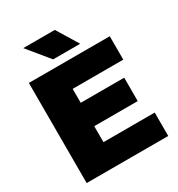

<svg xmlns="http://www.w3.org/2000/svg" viewBox="-218 -1090 1138 1229"><g transform="rotate(-30 351.0 -475.5)"><path d="M284 -173H663V0H60V-740H658V-567H284V-464H605.5V-291H284ZM270 -793 140.5 -951H373.5L470 -793Z"/></g></svg>

Font: Encode Sans Semi Expanded Black
Style: Regular
Weight: 900
Width: 6
Designer: Multiple Designers
Foundry: Impallari Type
Version: Version 2.000